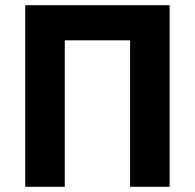

<svg xmlns="http://www.w3.org/2000/svg" viewBox="-20 -718 749 738"><path d="M77 -698H632V0H480V-563H229V0H77Z"/></svg>

Font: Aneliza ExtraBold
Style: Regular
Weight: 800
Designer: Mike Abbink, Paul van der Laan, Pieter van Rosmalen
Foundry: Bold Monday
Version: Version 3.001;September 8, 2019;FontCreator 11.5.0.2425 64-b